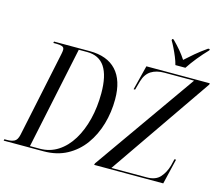

<svg xmlns="http://www.w3.org/2000/svg" viewBox="-149 -1096 1459 1261"><g transform="rotate(15 580.0 -465.5)"><path d="M-25 0 -23 -10H-5Q24 -10 44 -19.5Q64 -29 72 -66L194 -647Q196 -657 197 -664Q198 -671 198 -677Q198 -694 183.5 -699Q169 -704 146 -704H124L126 -714H369Q488 -714 550 -647Q612 -580 612 -451Q612 -363 588.5 -282Q565 -201 519 -137.5Q473 -74 404.5 -37Q336 0 246 0ZM217 -10Q286 -10 341 -45.5Q396 -81 434.5 -144Q473 -207 493.5 -289.5Q514 -372 514 -466Q514 -585 474.5 -644.5Q435 -704 354 -704H297L151 -10ZM590 0 593 -11 1081 -704H879Q825 -704 789.5 -681.5Q754 -659 739 -608L722 -547H712L754 -714H1185L1184 -705L705 -10H945Q1005 -10 1035 -43.5Q1065 -77 1079 -126L1090 -172H1101L1060 0ZM936 -771Q930 -795 918.5 -823Q907 -851 894 -877.5Q881 -904 870 -922L871 -931H881Q912 -900 935 -872.5Q958 -845 976 -817Q1003 -842 1038 -871.5Q1073 -901 1116 -931H1127L1126 -922Q1054 -847 1004 -771Z"/></g></svg>

Font: Noto Serif Display Condensed
Style: Italic
Weight: 400
Width: 3
Italic angle: -12°
Designer: Monotype Design Team
Foundry: Monotype Imaging Inc.
Version: Version 2.009